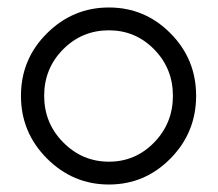

<svg xmlns="http://www.w3.org/2000/svg" viewBox="-20 -482 583 513"><path d="M435.5 -58.5Q367 11 271 11Q175 11 105.5 -58.5Q36 -128 36 -226Q36 -324 105.5 -393Q175 -462 271 -462Q367 -462 435.5 -393Q504 -324 504 -226Q504 -128 435.5 -58.5ZM271 -401Q199 -401 148.5 -350Q98 -299 98 -226Q98 -153 149 -101.5Q200 -50 271 -50Q342 -50 392 -101.5Q442 -153 442 -226Q442 -299 392 -350Q342 -401 271 -401Z"/></svg>

Font: Charger Pro
Style: Lit
Weight: 300
Designer: Jasper
Foundry: Cannot Into Space Fonts
Version: Version 1.09